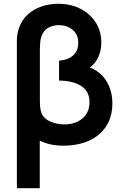

<svg xmlns="http://www.w3.org/2000/svg" viewBox="-20 -755 644 1015"><path d="M190.2 240H69.2V-540Q69.2 -553.8 71.2 -568.5Q73.3 -583.1 78.2 -599.7Q92.2 -646.2 124.5 -676.2Q156.7 -706.3 199.3 -720.7Q242 -735 288.2 -735Q353.9 -735 405.2 -708.8Q456.4 -682.5 486 -636.3Q515.5 -590.2 515.5 -530.3Q515.5 -490.3 500.8 -455.8Q486 -421.2 454.8 -397.8Q481.2 -388.3 503 -371Q524.8 -353.7 540.6 -329.5Q556.4 -305.2 565.2 -274.8Q574 -244.3 574 -208.8Q574 -138.7 541.8 -88.5Q509.7 -38.4 451.4 -11.7Q393.1 15 314.3 15Q278.7 15 247.4 8.3Q216.1 1.6 190.2 -11.5ZM319.7 -97.2Q359.1 -97.2 389.2 -111.5Q419.4 -125.9 436.3 -152.2Q453.2 -178.4 453.2 -214.2Q453.2 -273 408.8 -300.8Q364.4 -328.5 292.3 -329V-434.3Q324.1 -436.8 346.8 -448.5Q369.6 -460.2 381.7 -480.3Q393.8 -500.4 393.8 -528Q393.8 -573.8 363.3 -598Q332.8 -622.2 290.8 -622.2Q266.4 -622.2 241.5 -611.6Q216.6 -601 203.3 -572.7Q194.4 -553.2 192.6 -531.4Q190.8 -509.7 190.8 -497.7V-221.5Q190.8 -211.7 192 -193.6Q193.2 -175.5 198 -161.2Q209.8 -128 246 -112.6Q282.1 -97.2 319.7 -97.2Z"/></svg>

Font: Manrope Variable Light
Style: Regular
Weight: 200
Designer: Mikhail Sharanda
Foundry: Mikhail Sharanda
Version: Version 4.505